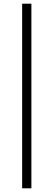

<svg xmlns="http://www.w3.org/2000/svg" viewBox="-20 -770 290 1040"><path d="M100 250V-750H150V250Z"/></svg>

Font: Spectral
Style: Regular
Weight: 400
Designer: Jean-Baptiste Levee
Foundry: Production Type
Version: Version 2.001